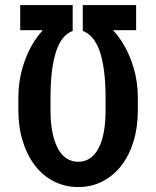

<svg xmlns="http://www.w3.org/2000/svg" viewBox="-20 -731 619 761"><path d="M180.2 -342.8V-293.9Q180.2 -243.7 188 -205.6Q195.8 -167.5 210 -141.6Q224.1 -115.7 244.4 -102.8Q264.6 -89.8 290 -89.8Q315.4 -89.8 335.4 -102.8Q355.5 -115.7 369.6 -141.6Q383.8 -167.5 391.1 -205.6Q398.4 -243.7 398.4 -293.9V-342.8Q398.4 -403.8 392.3 -450.2Q386.2 -496.6 374.8 -529.1Q363.3 -561.5 346.4 -581.1Q329.6 -600.6 308.1 -608.4V-678.2Q352.5 -672.4 392.1 -643.3Q431.6 -614.3 461.7 -568.1Q491.7 -522 509 -464.4Q526.4 -406.7 526.4 -342.8V-294.9Q526.4 -227.5 509.5 -171.6Q492.7 -115.7 461.2 -75Q429.7 -34.2 386.2 -12Q342.8 10.3 290 10.3Q237.8 10.3 193.8 -12Q149.9 -34.2 118.7 -75Q87.4 -115.7 70.1 -171.6Q52.7 -227.5 52.7 -294.9V-342.8Q52.7 -406.2 69.6 -464.1Q86.4 -522 116.2 -567.9Q146 -613.8 185.1 -643.1Q224.1 -672.4 268.1 -678.2V-608.4Q246.6 -600.6 230.2 -580.8Q213.9 -561 202.9 -528.6Q191.9 -496.1 186 -450Q180.2 -403.8 180.2 -342.8ZM268.1 -710.9V-611.3H60.1V-710.9ZM519.5 -710.9V-611.3H308.1V-710.9Z"/></svg>

Font: Roboto Condensed Medium
Style: Regular
Weight: 500
Designer: Christian Robertson
Foundry: Google
Version: Version 3.0